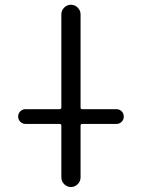

<svg xmlns="http://www.w3.org/2000/svg" viewBox="-20 -792 584 790"><path d="M85 -282.2Q72.3 -282.2 63.5 -291Q54.7 -299.8 54.7 -312.5Q54.7 -325.2 63.5 -334Q72.3 -342.8 85 -342.8H224.6Q232.4 -342.8 232.4 -349.6V-732.4Q232.4 -749 244.1 -760.7Q255.9 -772.5 272 -772.5Q288.1 -772.5 299.8 -760.7Q311.5 -749 311.5 -732.4V-349.6Q311.5 -342.8 318.4 -342.8H459Q471.7 -342.8 480.5 -334Q489.3 -325.2 489.3 -312.5Q489.3 -299.8 480.5 -291Q471.7 -282.2 459 -282.2H318.4Q311.5 -282.2 311.5 -275.4V-62.5Q311.5 -45.9 299.8 -34.2Q288.1 -22.5 272 -22.5Q255.9 -22.5 244.1 -34.2Q232.4 -45.9 232.4 -62.5V-275.4Q232.4 -282.2 224.6 -282.2Z"/></svg>

Font: Gen Jyuu Gothic Normal
Style: Regular
Weight: 300
Designer: [Source Han Sans]
Ryoko NISHIZUKA  (kana & ideographs); Paul D. Hunt (Latin, Greek & Cyrillic); Wenlong ZHANG  (bopomofo
Version: Version 1.002.20150607